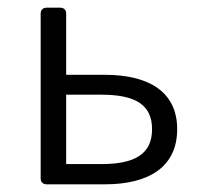

<svg xmlns="http://www.w3.org/2000/svg" viewBox="-20 -480 524 500"><path d="M85.9 -444.3V-15.6C85.9 -5.9 91.8 0 101.6 0H252.9C367.2 0 441.4 -44.9 441.4 -143.6C441.4 -241.2 367.2 -285.2 252.9 -285.2H152.3V-444.3C152.3 -454.1 146.5 -460 136.7 -460H101.6C91.8 -460 85.9 -454.1 85.9 -444.3ZM244.1 -52.7H152.3V-233.4H244.1C333 -233.4 376 -207 376 -143.6C376 -80.1 333 -52.7 244.1 -52.7Z"/></svg>

Font: Ed Sans Neue Light
Style: Regular
Weight: 300
Designer: Stephen Hutchings
Version: Version 1.004;PS 001.004;hotconv 1.0.88;makeotf.lib2.5.64775